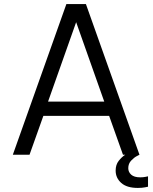

<svg xmlns="http://www.w3.org/2000/svg" viewBox="-20 -760 749 943"><path d="M43 0 306 -740H402L665 0Q665 0 651.5 7Q638 14 624 29Q610 44 610 66Q610 85 624.5 98Q639 111 669 111Q683 111 695 108.5Q707 106 707 106V157Q707 157 692.5 160Q678 163 657 163Q603 163 575.5 138.5Q548 114 548 78Q548 49 563 30Q578 11 595 0H584L516 -191H193L125 0ZM216 -261H492L354 -651Z"/></svg>

Font: Be Vietnam Pro Light
Style: Regular
Weight: 300
Designer: Lam Bao, Tony Le, Vietanh Nguyen
Foundry: Yellow Type Foundry
Version: Version 1.002; ttfautohint (v1.8.3)